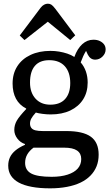

<svg xmlns="http://www.w3.org/2000/svg" viewBox="-20 -799 597 1049"><path d="M113.8 -580.1 87.9 -605 202.1 -756.8Q210.9 -768.1 220.9 -773.4Q231 -778.8 241.2 -778.8Q252.4 -778.8 260.7 -773.4Q269 -768.1 282.2 -751L391.1 -606L363.8 -580.1L241.2 -680.2ZM253.9 230Q196.8 230 153.8 221.9Q110.8 213.9 82.5 198.5Q54.2 183.1 39.6 160.2Q24.9 137.2 24.9 106Q24.9 81.1 34.4 60.5Q43.9 40 64.5 22.9Q85 5.9 116.2 -7.8V-12.2Q91.3 -20 74.7 -42Q58.1 -64 58.1 -88.9Q58.1 -115.7 71.5 -139.4Q85 -163.1 123 -203.1V-206.1Q85.9 -225.1 67.4 -259.5Q48.8 -293.9 48.8 -342.8Q48.8 -397 74.5 -437Q100.1 -477.1 147 -499Q193.8 -521 255.9 -521Q279.8 -521 303 -517.1Q326.2 -513.2 347.7 -506.1Q369.1 -499 386.2 -487.8Q402.3 -532.7 429.2 -557.4Q456.1 -582 490.2 -582Q510.3 -582 525.1 -575Q540 -567.9 548.6 -556.4Q557.1 -544.9 557.1 -528.8Q557.1 -506.8 540 -490Q522.9 -473.1 500 -473.1Q486.8 -473.1 476.8 -480Q466.8 -486.8 460 -500L450.2 -521Q441.4 -506.8 434.8 -492.4Q428.2 -478 420.9 -458Q439.9 -436 449.5 -408Q459 -379.9 459 -348.1Q459 -294.9 434.1 -255.9Q409.2 -216.8 364 -195.3Q318.8 -173.8 256.8 -173.8Q234.9 -173.8 211.4 -177Q188 -180.2 175.8 -184.1Q157.7 -164.1 150.9 -151.1Q144 -138.2 144 -124Q144 -109.9 151.1 -100.3Q158.2 -90.8 173.6 -86.9Q189 -83 213.9 -83H341.8Q433.6 -83 476.3 -52Q519 -21 519 45.9Q519 81.1 507.6 109.6Q496.1 138.2 474.1 160.6Q452.1 183.1 420.2 198.5Q388.2 213.9 345.9 221.9Q303.7 230 253.9 230ZM262.2 167Q313 167 349.6 155Q386.2 143.1 405 121.6Q423.8 100.1 423.8 69.8Q423.8 39.1 400.9 23.4Q377.9 7.8 331.1 7.8H163.1Q140.1 24.9 128.7 45.4Q117.2 65.9 117.2 90.8Q117.2 130.9 150.6 148.9Q184.1 167 262.2 167ZM254.9 -227.1Q308.1 -227.1 335.9 -258.1Q363.8 -289.1 363.8 -345.2Q363.8 -404.3 334 -437.3Q304.2 -470.2 249 -470.2Q197.3 -470.2 170.7 -439.2Q144 -408.2 144 -348.1Q144 -293 174.1 -260Q204.1 -227.1 254.9 -227.1Z"/></svg>

Font: Literata
Style: Regular
Weight: 400
Designer: Latin by Veronika Burian and Jose Scaglione. Greek by Irene Vlachou. Cyrillic by Vera Evstafieva.
Foundry: TypeTogether
Version: Version 3.002